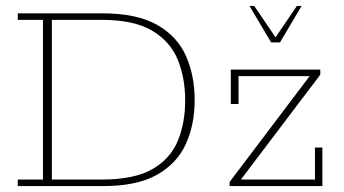

<svg xmlns="http://www.w3.org/2000/svg" viewBox="-20 -628 1160 648"><path d="M40 0V-22H125V-561H40V-583H325Q441 -583 509.5 -544.5Q578 -506 607.5 -439.5Q637 -373 637 -290Q637 -208 607.5 -142.5Q578 -77 510.5 -38.5Q443 0 328 0ZM155 -22H323Q433 -22 494 -57Q555 -92 580 -152.5Q605 -213 605 -289Q605 -366 579.5 -427.5Q554 -489 492.5 -525Q431 -561 323 -561H155ZM755 0V-14L1025 -371H785V-277H759V-393H1061V-376L793 -22H1043V-130H1068V0ZM895 -485 822 -608H838L910 -502L982 -608H998L925 -485Z"/></svg>

Font: Rokkitt SemiBold Thin
Style: Regular
Weight: 250
Version: Version 3.103